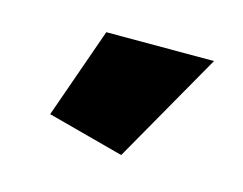

<svg xmlns="http://www.w3.org/2000/svg" viewBox="-42 -788 368 291"><g transform="rotate(15 142.0 -643.0)"><path d="M165 -556 45 -588 95 -730H264Z"/></g></svg>

Font: Raleway Black
Style: Regular
Weight: 900
Designer: Matt McInerney, Pablo Impallari, Rodrigo Fuenzalida
Foundry: Matt McInerney, Pablo Impallari, Rodrigo Fuenzalida
Version: Version 4.026